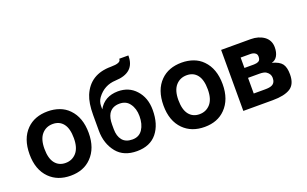

<svg xmlns="http://www.w3.org/2000/svg" viewBox="-81 -1056 2300 1440"><g transform="rotate(-20 1069.0 -336.0)"><path d="M47 -242Q47 -367 116 -436Q179 -499 284 -499Q333 -499 376 -483.5Q419 -468 450 -436Q519 -366 519 -242Q519 -120 450 -50Q388 14 284 14Q180 14 116 -50Q47 -119 47 -242ZM200 -358.5Q166 -320 166 -243Q166 -166 196.5 -127.5Q227 -89 280 -89Q333 -89 367 -127.5Q401 -166 401 -243Q401 -320 371 -358.5Q341 -397 287.5 -397Q234 -397 200 -358.5Z M596 -231V-356Q596 -452 620 -510Q679 -651 845 -651Q924 -651 924 -682V-686H997V-682Q997 -548 842 -542Q751 -538 696 -464Q675 -435 675 -399V-373Q723 -459 830 -460Q918 -460 972 -400Q1029 -338 1029 -240Q1029 -125 974 -57Q919 11 814 11Q709 11 654 -56Q596 -128 596 -231ZM705 -204Q705 -148 731.5 -115.5Q758 -83 811.5 -83Q865 -83 892.5 -124.5Q920 -166 920 -230Q920 -291 890 -331Q863 -369 810 -369Q750 -369 723 -324Q705 -293 705 -241Z M1116 -242Q1116 -367 1185 -436Q1248 -499 1353 -499Q1402 -499 1445 -483.5Q1488 -468 1519 -436Q1588 -366 1588 -242Q1588 -120 1519 -50Q1457 14 1353 14Q1249 14 1185 -50Q1116 -119 1116 -242ZM1269 -358.5Q1235 -320 1235 -243Q1235 -166 1265.5 -127.5Q1296 -89 1349 -89Q1402 -89 1436 -127.5Q1470 -166 1470 -243Q1470 -320 1440 -358.5Q1410 -397 1356.5 -397Q1303 -397 1269 -358.5Z M1665 0V-487H1901Q1963 -487 2007 -456Q2050 -424 2050 -368Q2050 -328 2034.5 -300.5Q2019 -273 1989 -266Q2046 -251 2067 -223Q2088 -195 2088 -138Q2088 -60 2041 -30Q1993 0 1901 0ZM1783 -96H1873Q1910 -96 1927 -104Q1957 -117 1957 -158Q1957 -190 1927 -210Q1911 -221 1873 -221H1783ZM1783 -300H1859Q1880 -300 1896 -308Q1912 -316 1912 -344Q1912 -365 1896 -374Q1883 -383 1859 -383H1783Z"/></g></svg>

Font: Karmilla
Style: Bold
Weight: 700
Designer: Jonathan Pinhorn
Version: Version 1.000